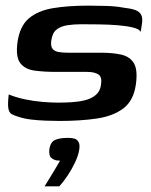

<svg xmlns="http://www.w3.org/2000/svg" viewBox="-20 -425 534 681"><path d="M191 4Q170 4 143 3Q116 2 90.5 -1Q65 -4 45 -11Q30 -15 21 -20.5Q12 -26 9.5 -41.5Q7 -57 11 -90Q38 -79 69.5 -72.5Q101 -66 131.5 -63.5Q162 -61 187 -61Q210 -61 234.5 -62.5Q259 -64 281.5 -69.5Q304 -75 319.5 -88Q335 -101 338 -123Q343 -152 329 -161Q315 -170 289 -170H179Q137 -170 103 -174.5Q69 -179 52 -201Q35 -223 42 -275Q50 -332 82 -359.5Q114 -387 167.5 -396Q221 -405 293 -405Q320 -405 355.5 -404Q391 -403 417 -398Q444 -395 459.5 -389.5Q475 -384 481 -372Q487 -360 483 -337L479 -312Q474 -322 451.5 -327.5Q429 -333 397.5 -335.5Q366 -338 331.5 -338.5Q297 -339 268 -339Q242 -339 219 -335.5Q196 -332 181 -320.5Q166 -309 162 -282Q159 -262 166 -252.5Q173 -243 188 -240.5Q203 -238 222 -238H340Q381 -238 411 -231Q441 -224 455 -200.5Q469 -177 462 -126Q454 -68 417.5 -40.5Q381 -13 323 -4.5Q265 4 191 4ZM138 236Q150 217 159 202Q168 187 176.5 173Q185 159 193 145Q191 145 187.5 144.5Q184 144 181 144Q170 142 161.5 134.5Q153 127 155 105Q159 78 176 71Q193 64 221 64Q234 64 243.5 66.5Q253 69 258.5 78.5Q264 88 261 106Q258 126 246.5 150.5Q235 175 220 197.5Q205 220 190 236Z"/></svg>

Font: Genos SemiBold
Style: Italic
Weight: 600
Italic angle: -8°
Version: Version 1.010